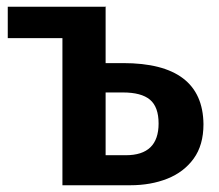

<svg xmlns="http://www.w3.org/2000/svg" viewBox="-20 -549 648 569"><path d="M366 0H165V-436H3V-529H295L293 -528V-362H345Q581 -362 583 -181Q583 -119 554 -79Q525 -39 476 -19.5Q427 0 366 0ZM353 -89Q450 -89 450 -183Q450 -232 424.5 -253.5Q399 -275 344 -275H293V-89Z"/></svg>

Font: Trujillo Medium
Style: Regular
Weight: 500
Designer: Fira Sans original fonts by bBox Type GmbH, Carrois Corporate GbR, & Edenspiekermann AG / Changes by Cristiano Sobral
Foundry: Fira Sans original fonts by bBox Type GmbH, Carrois Corporate GbR, & Edenspiekermann AG / Changes by Cristiano Sobral
Version: Version 4.301;October 17, 2021;FontCreator 14.0.0.2814 64-bi